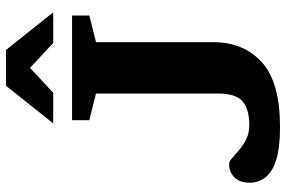

<svg xmlns="http://www.w3.org/2000/svg" viewBox="-182 -794 985 662"><g transform="rotate(-90 311.0 -462.5)"><path d="M497 -220Q497 -115.5 428 -52.8Q359 10 205 10Q132.5 10 90.5 -3.5Q48.5 -17 30.5 -40.8Q12.5 -64.5 12.5 -95Q12.5 -128 30.5 -146.8Q48.5 -165.5 77 -165.5Q86 -165.5 97.8 -155Q109.5 -144.5 125.5 -130.8Q141.5 -117 162.5 -106.5Q183.5 -96 211 -96Q268 -96 294 -120Q320 -144 320 -203V-624.5L228 -647.5V-707H589V-647.5L497 -624.5ZM494.5 -772 408.5 -852 322.5 -772H217L347 -935H470L600 -772Z"/></g></svg>

Font: Newsreader 6pt SemiBold
Style: Regular
Weight: 600
Designer: Hugues Gentile
Foundry: Production Type
Version: Version 1.003; ttfautohint (v1.8.3)